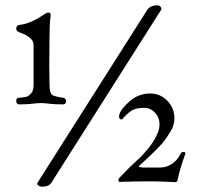

<svg xmlns="http://www.w3.org/2000/svg" viewBox="-20 -675 739 721"><path d="M154 -626Q160 -628 161 -628Q172 -628 170 -614Q166 -586 166 -544Q166 -520 165.5 -483.5Q165 -447 165 -433Q165 -417 165.5 -391Q166 -365 166 -354Q167 -326 174.5 -319.5Q182 -313 216 -308Q228 -306 228 -295Q228 -283 216 -283Q184 -283 165.5 -285.5Q147 -288 134 -288Q121 -288 101.5 -285.5Q82 -283 52 -283Q41 -283 41 -297Q41 -308 52 -308Q69 -309 78.5 -311.5Q88 -314 97 -324.5Q106 -335 106 -354V-507Q106 -535 52 -554Q41 -558 41 -567Q41 -579 51 -581Q69 -583 87 -589.5Q105 -596 117 -603Q129 -610 140.5 -617.5Q152 -625 154 -626ZM121 11 533 -638Q544 -655 572 -655Q577 -655 581.5 -651Q586 -647 586 -642Q586 -639 585 -638L173 11Q164 26 137 26Q130 26 123.5 21Q117 16 121 11ZM443 -232Q441 -227 437 -226.5Q433 -226 430 -229Q427 -232 427 -237Q427 -258 462.5 -291Q498 -324 544 -324Q582 -324 608.5 -296.5Q635 -269 635 -231Q635 -224 634 -217.5Q633 -211 631 -204.5Q629 -198 627 -193.5Q625 -189 621 -182.5Q617 -176 615 -173Q613 -170 608 -162Q603 -154 601 -152Q591 -137 568.5 -114.5Q546 -92 525 -73Q504 -54 502 -52Q499 -49 507 -47Q511 -46 514 -46H583Q605 -46 625.5 -59.5Q646 -73 657 -96Q661 -106 672 -104Q676 -104 676 -99V-97L675 -95Q655 -39 648 -4Q647 2 645 5.5Q643 9 640.5 9Q638 9 636 9Q585 6 552 6Q480 6 429 8Q426 9 425 4Q423 -2 429 -8L468 -48Q469 -49 481.5 -60.5Q494 -72 504.5 -82Q515 -92 529.5 -109Q544 -126 554 -141Q564 -156 571.5 -174Q579 -192 579 -207Q579 -234 562 -252Q545 -270 522 -270Q495 -270 479.5 -262.5Q464 -255 443 -232Z"/></svg>

Font: EB Garamond 08
Style: Regular
Weight: 400
Version: Version 0.016 ; ttfautohint (v1.5)